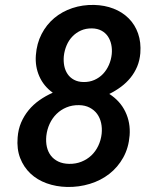

<svg xmlns="http://www.w3.org/2000/svg" viewBox="-20 -741 627 771"><path d="M543.5 -527.3Q541 -498 530.8 -473.6Q520.5 -449.2 504.2 -429Q487.8 -408.7 465.8 -392.3Q443.8 -376 418.9 -363.8Q462.4 -335.9 483.4 -292.2Q504.4 -248.5 500.5 -197.3Q496.6 -147.5 474.9 -108.4Q453.1 -69.3 418.9 -42.7Q384.8 -16.1 340.8 -2.7Q296.9 10.7 249.5 9.8Q205.6 8.8 167.5 -4.9Q129.4 -18.6 102.3 -44.2Q75.2 -69.8 61 -106.2Q46.9 -142.6 50.8 -189Q53.2 -221.7 64.9 -249Q76.7 -276.4 95.2 -298.8Q113.8 -321.3 138.4 -338.6Q163.1 -356 191.9 -368.7Q155.3 -395 137.9 -434.6Q120.6 -474.1 124 -519Q127.4 -566.4 147 -604.2Q166.5 -642.1 198 -668.5Q229.5 -694.8 270.5 -708.5Q311.5 -722.2 357.9 -721.2Q400.4 -720.2 436 -706.3Q471.7 -692.4 496.8 -667.2Q522 -642.1 534.4 -606.7Q546.9 -571.3 543.5 -527.3ZM388.2 -203.6Q390.6 -226.6 386 -247.3Q381.3 -268.1 369.9 -283.7Q358.4 -299.3 340.1 -308.8Q321.8 -318.4 297.4 -318.8Q270 -319.3 247.1 -309.8Q224.1 -300.3 207 -283.4Q189.9 -266.6 179.4 -243.9Q168.9 -221.2 166 -195.3Q163.6 -171.4 168.2 -151.1Q172.9 -130.9 184.3 -116Q195.8 -101.1 214.1 -92.3Q232.4 -83.5 257.3 -83Q284.2 -82.5 306.9 -91.6Q329.6 -100.6 346.7 -116.7Q363.8 -132.8 374.5 -155.3Q385.3 -177.7 388.2 -203.6ZM428.7 -523.4Q430.7 -543.5 426.8 -562Q422.9 -580.6 413.1 -595Q403.3 -609.4 387.5 -617.9Q371.6 -626.5 349.6 -627Q325.2 -627.4 305.4 -618.7Q285.6 -609.9 271 -594.7Q256.3 -579.6 247.6 -559.1Q238.8 -538.6 236.3 -515.6Q234.4 -495.1 238 -476.6Q241.7 -458 251.5 -443.6Q261.2 -429.2 277.1 -420.7Q293 -412.1 314.9 -411.6Q338.9 -411.1 358.9 -419.9Q378.9 -428.7 393.6 -444.1Q408.2 -459.5 417.2 -480Q426.3 -500.5 428.7 -523.4Z"/></svg>

Font: Roboto Mono Medium
Style: Italic
Weight: 500
Designer: Google
Version: Version 2.000985; 2015; ttfautohint (v1.3)